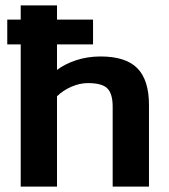

<svg xmlns="http://www.w3.org/2000/svg" viewBox="-20 -694 627 714"><path d="M57 0V-529H7V-621H57V-674H192V-621H326V-529H192V-434Q221 -456 263 -470Q305 -484 354 -484Q448 -484 491 -440Q534 -396 534 -304V0H399V-297Q399 -345 379.5 -365Q360 -385 307 -385Q276 -385 244.5 -371Q213 -357 192 -336V0Z"/></svg>

Font: Kanit Medium
Style: Regular
Weight: 500
Designer: Katatrad Team
Foundry: CadsonDemak
Version: Version 2.000; ttfautohint (v1.8.3)